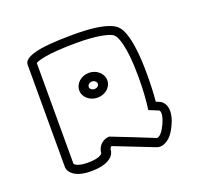

<svg xmlns="http://www.w3.org/2000/svg" viewBox="-104 -651 866 816"><g transform="rotate(-20 329.0 -243.0)"><path d="M289.4 -298C289.4 -306.5 298.5 -315.5 310.2 -315.5C321.9 -315.5 330.9 -306.5 330.9 -298C330.9 -289.8 322.5 -281.5 310.2 -281.5C297.9 -281.5 289.4 -289.8 289.4 -298ZM246.7 -298C246.7 -266.4 275.8 -242.5 310.2 -242.5C344.6 -242.5 373.6 -266.4 373.6 -298C373.6 -329.3 345 -354.5 310.2 -354.5C275.4 -354.5 246.7 -329.3 246.7 -298ZM488.4 5C427 -20.6 363 -44.9 299 -70.3L296.2 -70C255.9 -66.1 244.1 -32.2 243.4 -16C242.9 -14.2 240.8 -10.3 232 -6C222.9 -1.5 205.9 3 177.5 3C139.2 3 124.8 -5.8 119.6 -10.5C117.8 -12.6 117.2 -13.6 117 -14.1V-469.4C126.2 -475.1 166.2 -492 306.8 -492C389.7 -492 433.4 -481.6 452.9 -474C472.1 -466 462.3 -468.1 471.9 -460.8C477.7 -453.6 503 -413.4 503 -264.9C503 -204.2 499.4 -160.5 493.9 -119.3C508.3 -113.5 521.9 -107.8 536.3 -102C538.3 -100.7 542 -97.8 542 -85.9C542 -77.1 538.7 -62.2 529.1 -41.2C508 4.5 490.8 5 488.5 5C488.5 5 488.4 5 488.4 5ZM116.9 -5.2 116.9 -5C116.9 -5 116.9 -5.1 116.9 -5.2ZM294.6 -29 474.1 41.5C477.9 42.5 481.4 44 488.5 44C495.2 44 502.3 42.5 509.7 38.9C533.4 29.1 550.6 5.8 564.9 -25.6C575.5 -47.9 580 -67.7 580 -85.1C580 -93 578.8 -100.2 576.4 -107.1C570.1 -125.1 558 -132.3 554 -134.2C548.1 -137.1 541.9 -139.6 535.9 -142.2C539.3 -175.9 541 -217.3 541 -265.1C541 -432.9 510.6 -476.8 499 -488.4C489.4 -500.6 453.2 -530 306.8 -530C215.4 -530 162.7 -524 130.8 -515.9C105.4 -509.4 91.7 -501.5 84.3 -492.5C79.5 -486.6 78 -480.5 78 -475.9V-12.8C78 -8.4 79.9 8.3 98.7 22.1C113.6 33.5 137.9 42 177.5 42C219.8 42 246.7 33.4 263.1 22C284 7.7 286.1 -9.9 286.1 -14.5C286.1 -15.2 286.4 -24.5 294.6 -29Z"/></g></svg>

Font: Platiipus Bold
Style: Bold
Weight: 400
Version: Version 001.000